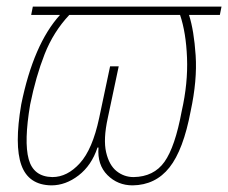

<svg xmlns="http://www.w3.org/2000/svg" viewBox="-20 -548 688 579"><path d="M135 11Q66 10 44.5 -50Q23 -110 44 -233Q81 -415 161 -503H74L79 -528H648L643 -503H550Q565 -456 570 -381Q575 -306 555 -213Q533 -96 491 -43Q449 10 380 11Q335 11 304 -20Q273 -51 277 -103H274Q256 -49 217 -19Q178 11 135 11ZM138 -14Q183 -14 221 -56Q259 -98 279 -192L312 -348H338L305 -192Q291 -128 300 -89Q309 -50 331.5 -32Q354 -14 383 -14Q444 -15 476 -60Q508 -105 528 -213Q547 -297 544 -373.5Q541 -450 523 -503H189Q141 -452 114.5 -384.5Q88 -317 71 -233Q52 -121 66.5 -68Q81 -15 138 -14Z"/></svg>

Font: Noto Sans SemiCondensed Thin
Style: Italic
Weight: 100
Width: 4
Italic angle: -12°
Designer: Monotype Design Team
Foundry: Monotype Imaging Inc.
Version: Version 2.013; ttfautohint (v1.8.4.7-5d5b)